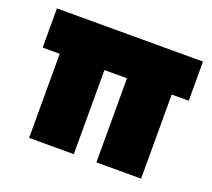

<svg xmlns="http://www.w3.org/2000/svg" viewBox="-97 -659 863 783"><g transform="rotate(20 334.5 -267.5)"><path d="M99 0V-365H25V-535H659V-365H585V0H391V-365H293V0Z"/></g></svg>

Font: Lexend Black
Style: Regular
Weight: 900
Designer: Bonnie Shaver-Troup, Thomas Jockin
Foundry: Lexend
Version: Version 1.007; ttfautohint (v1.8.3)